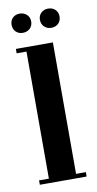

<svg xmlns="http://www.w3.org/2000/svg" viewBox="-75 -653 347 689"><g transform="rotate(-10 98.0 -309.0)"><path d="M48.8 -495H147.8V0H48.8ZM147.8 0V-16H183.5V0ZM13 0V-16H48.8V0ZM13 -479V-495H48.8V-479ZM12.8 -583Q12.8 -598.2 22.8 -607.9Q32.8 -617.5 48.1 -617.5Q63.5 -617.5 73.9 -607.8Q84.2 -598.1 84.2 -583Q84.2 -567 73.9 -557.2Q63.5 -547.5 48.1 -547.5Q32.8 -547.5 22.8 -557.2Q12.8 -567 12.8 -583ZM116 -583Q116 -598.2 126.4 -607.9Q136.8 -617.5 151.3 -617.5Q167.5 -617.5 177.5 -607.8Q187.5 -598.1 187.5 -583Q187.5 -567 177.5 -557.2Q167.5 -547.5 151.3 -547.5Q136.8 -547.5 126.4 -557.2Q116 -567 116 -583Z"/></g></svg>

Font: Emberly Black
Style: Regular
Weight: 900
Designer: Rajesh Rajput
Foundry: Rajesh Rajput
Version: Version 1.000